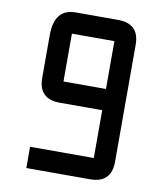

<svg xmlns="http://www.w3.org/2000/svg" viewBox="-82 -800 751 869"><g transform="rotate(10 293.0 -366.0)"><path d="M390.6 0H97.7V-97.7H390.6V-317.4H195.3Q97.7 -317.4 97.7 -415V-610.4Q97.7 -732.4 195.3 -732.4H390.6Q488.3 -732.4 488.3 -634.8V-97.7Q488.3 0 390.6 0ZM195.3 -415H390.6V-634.8H195.3Z"/></g></svg>

Font: BabelStone Zanabazar
Style: Regular
Weight: 400
Designer: Andrew West
Foundry: Andrew West
Version: Version 10.002;August 6, 2021